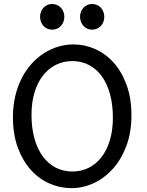

<svg xmlns="http://www.w3.org/2000/svg" viewBox="-20 -953 753 985"><path d="M654.3 -361.3Q654.3 -273.4 628.2 -204.1Q602.1 -134.8 558.8 -86.7Q515.6 -38.6 460.4 -13.2Q405.3 12.2 346.7 12.2Q287.6 12.2 233.4 -11.7Q179.2 -35.6 137.7 -82Q96.2 -128.4 71.3 -196Q46.4 -263.7 46.4 -351.6Q46.4 -410.2 58.3 -460.4Q70.3 -510.7 91.6 -552.2Q112.8 -593.8 142.1 -626Q171.4 -658.2 205.8 -680.2Q240.2 -702.1 278.6 -713.6Q316.9 -725.1 356.4 -725.1Q414.6 -725.1 468.5 -701.2Q522.5 -677.2 563.7 -630.9Q605 -584.5 629.6 -516.8Q654.3 -449.2 654.3 -361.3ZM559.1 -349.1Q559.1 -416.5 544.2 -470.5Q529.3 -524.4 502 -562Q474.6 -599.6 436.3 -619.6Q397.9 -639.6 351.6 -639.6Q305.2 -639.6 266.6 -620.4Q228 -601.1 200.2 -565.2Q172.4 -529.3 157 -478.3Q141.6 -427.2 141.6 -363.8Q141.6 -296.9 156.5 -243.2Q171.4 -189.5 199 -151.6Q226.6 -113.8 265.1 -93.5Q303.7 -73.2 351.6 -73.2Q396.5 -73.2 434.6 -92Q472.7 -110.8 500.2 -146.2Q527.8 -181.6 543.5 -232.9Q559.1 -284.2 559.1 -349.1ZM185.5 -866.7Q185.5 -880.4 190.2 -892.3Q194.8 -904.3 203.1 -913.3Q211.4 -922.4 222.7 -927.5Q233.9 -932.6 247.6 -932.6Q261.2 -932.6 272.7 -927.5Q284.2 -922.4 292.5 -913.3Q300.8 -904.3 305.4 -892.3Q310.1 -880.4 310.1 -866.7Q310.1 -853 305.4 -841.1Q300.8 -829.1 292.5 -820.1Q284.2 -811 272.7 -805.9Q261.2 -800.8 247.6 -800.8Q233.9 -800.8 222.7 -805.9Q211.4 -811 203.1 -820.1Q194.8 -829.1 190.2 -841.1Q185.5 -853 185.5 -866.7ZM390.6 -866.7Q390.6 -880.4 395.3 -892.3Q399.9 -904.3 408.2 -913.3Q416.5 -922.4 427.7 -927.5Q439 -932.6 452.6 -932.6Q466.3 -932.6 477.8 -927.5Q489.3 -922.4 497.6 -913.3Q505.9 -904.3 510.5 -892.3Q515.1 -880.4 515.1 -866.7Q515.1 -853 510.5 -841.1Q505.9 -829.1 497.6 -820.1Q489.3 -811 477.8 -805.9Q466.3 -800.8 452.6 -800.8Q439 -800.8 427.7 -805.9Q416.5 -811 408.2 -820.1Q399.9 -829.1 395.3 -841.1Q390.6 -853 390.6 -866.7Z"/></svg>

Font: Andika Basic
Style: Regular
Weight: 400
Designer: Annie Olsen & Victor Gaultney
Foundry: SIL International
Version: Version 1.000